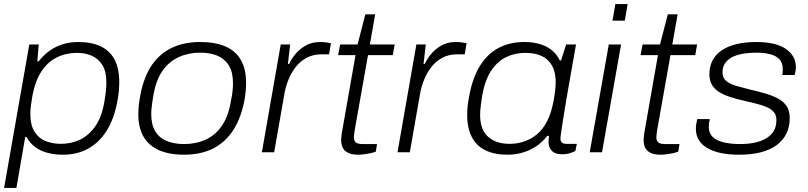

<svg xmlns="http://www.w3.org/2000/svg" viewBox="-20 -743 3942 937"><path d="M0 174 123 -526H169L162 -444H169Q207 -492 255.5 -515Q304 -538 361 -538Q426 -538 471 -517Q516 -496 539 -452.5Q562 -409 562 -343Q562 -323 560 -299Q558 -275 553 -250Q537 -163 500.5 -105Q464 -47 410 -17.5Q356 12 287 12Q247 12 212.5 3Q178 -6 152 -25Q126 -44 110 -74H103L60 174ZM277 -41Q328 -41 371.5 -62Q415 -83 446.5 -129Q478 -175 490 -250Q494 -275 496 -291.5Q498 -308 498.5 -320Q499 -332 499 -342Q499 -394 480 -425Q461 -456 429 -470.5Q397 -485 356 -485Q302 -485 257.5 -463Q213 -441 182.5 -395Q152 -349 138 -275Q135 -254 132.5 -238.5Q130 -223 129 -211.5Q128 -200 128 -190Q128 -132 149 -99.5Q170 -67 204 -54Q238 -41 277 -41Z M878 12Q806 12 756 -10Q706 -32 680.5 -76Q655 -120 655 -186Q655 -210 658 -234.5Q661 -259 666 -284Q683 -370 721.5 -426Q760 -482 819.5 -510Q879 -538 957 -538Q1031 -538 1081 -516Q1131 -494 1156 -449.5Q1181 -405 1181 -338Q1181 -318 1179 -297.5Q1177 -277 1173 -254Q1156 -165 1117 -106Q1078 -47 1018.5 -17.5Q959 12 878 12ZM879 -40Q936 -40 983.5 -61.5Q1031 -83 1063 -129.5Q1095 -176 1107 -251Q1112 -275 1114 -290.5Q1116 -306 1116.5 -317.5Q1117 -329 1117 -338Q1117 -391 1097 -423.5Q1077 -456 1041.5 -471Q1006 -486 957 -486Q900 -486 852.5 -464.5Q805 -443 773 -397.5Q741 -352 728 -275Q724 -252 722 -235.5Q720 -219 719 -208Q718 -197 718 -188Q718 -135 737.5 -102.5Q757 -70 793.5 -55Q830 -40 879 -40Z M1258 0 1350 -526H1396L1385 -431H1391Q1400 -452 1419.5 -476.5Q1439 -501 1469.5 -519.5Q1500 -538 1542 -538Q1558 -538 1572.5 -536Q1587 -534 1595 -532L1586 -478H1550Q1509 -478 1477.5 -461.5Q1446 -445 1424 -417Q1402 -389 1388.5 -356Q1375 -323 1369 -291L1318 0Z M1728 12Q1699 12 1680.5 3.5Q1662 -5 1653.5 -20.5Q1645 -36 1645 -60Q1645 -67 1646 -75.5Q1647 -84 1648 -93L1715 -474H1630L1640 -526H1725L1763 -673H1811L1785 -526H1906L1897 -474H1776L1711 -108Q1710 -98 1708.5 -89Q1707 -80 1707 -74Q1707 -57 1716 -48.5Q1725 -40 1751 -40H1820L1814 -3Q1802 2 1786.5 5Q1771 8 1756 10Q1741 12 1728 12Z M1920 0 2012 -526H2058L2047 -431H2053Q2062 -452 2081.5 -476.5Q2101 -501 2131.5 -519.5Q2162 -538 2204 -538Q2220 -538 2234.5 -536Q2249 -534 2257 -532L2248 -478H2212Q2171 -478 2139.5 -461.5Q2108 -445 2086 -417Q2064 -389 2050.5 -356Q2037 -323 2031 -291L1980 0Z M2456 12Q2393 12 2349 -9.5Q2305 -31 2282.5 -74.5Q2260 -118 2260 -181Q2260 -202 2262 -224Q2264 -246 2269 -270Q2285 -361 2321.5 -420.5Q2358 -480 2413 -509Q2468 -538 2539 -538Q2581 -538 2614.5 -528Q2648 -518 2672.5 -498.5Q2697 -479 2712 -448H2718L2743 -526H2791L2771 -412Q2766 -383 2758.5 -341Q2751 -299 2743.5 -254.5Q2736 -210 2729.5 -169.5Q2723 -129 2719 -101Q2715 -73 2715 -66Q2715 -54 2722 -47.5Q2729 -41 2744 -41H2795L2788 -6Q2778 -1 2761 4.5Q2744 10 2724 10Q2692 10 2675.5 -4.5Q2659 -19 2657 -46Q2657 -53 2657.5 -61.5Q2658 -70 2659 -79L2652 -81Q2615 -34 2564.5 -11Q2514 12 2456 12ZM2467 -41Q2501 -41 2534.5 -51.5Q2568 -62 2598 -85.5Q2628 -109 2649.5 -150.5Q2671 -192 2682 -253Q2686 -275 2688 -291Q2690 -307 2691 -319Q2692 -331 2692 -341Q2692 -390 2674.5 -422Q2657 -454 2624 -469.5Q2591 -485 2544 -485Q2494 -485 2451.5 -465Q2409 -445 2378 -399.5Q2347 -354 2333 -275Q2329 -251 2327 -234Q2325 -217 2324 -205.5Q2323 -194 2323 -183Q2323 -110 2362 -75.5Q2401 -41 2467 -41Z M2969 -642 2983 -723H3043L3029 -642ZM2858 0 2951 -526H3011L2918 0Z M3204 12Q3175 12 3156.5 3.5Q3138 -5 3129.5 -20.5Q3121 -36 3121 -60Q3121 -67 3122 -75.5Q3123 -84 3124 -93L3191 -474H3106L3116 -526H3201L3239 -673H3287L3261 -526H3382L3373 -474H3252L3187 -108Q3186 -98 3184.5 -89Q3183 -80 3183 -74Q3183 -57 3192 -48.5Q3201 -40 3227 -40H3296L3290 -3Q3278 2 3262.5 5Q3247 8 3232 10Q3217 12 3204 12Z M3588 12Q3538 12 3499 4Q3460 -4 3432.5 -20Q3405 -36 3390.5 -59.5Q3376 -83 3376 -115Q3376 -126 3378 -138.5Q3380 -151 3383 -162H3444Q3442 -154 3440.5 -144Q3439 -134 3439 -125Q3439 -92 3459.5 -73.5Q3480 -55 3515 -47.5Q3550 -40 3592 -40Q3630 -40 3661.5 -46.5Q3693 -53 3717.5 -67Q3742 -81 3755.5 -103Q3769 -125 3769 -157Q3769 -181 3757 -195.5Q3745 -210 3722.5 -220Q3700 -230 3671 -237Q3642 -244 3609 -252Q3573 -260 3542.5 -270Q3512 -280 3489.5 -294Q3467 -308 3454.5 -329Q3442 -350 3442 -381Q3442 -418 3457 -447.5Q3472 -477 3501.5 -497Q3531 -517 3573.5 -527.5Q3616 -538 3671 -538Q3717 -538 3752.5 -530Q3788 -522 3812.5 -506Q3837 -490 3850.5 -467.5Q3864 -445 3864 -416Q3864 -406 3862.5 -397Q3861 -388 3858 -377H3798Q3799 -385 3799.5 -391.5Q3800 -398 3800 -405Q3800 -438 3782 -455.5Q3764 -473 3734.5 -479.5Q3705 -486 3671 -486Q3642 -486 3613 -482Q3584 -478 3560 -467.5Q3536 -457 3521 -438Q3506 -419 3506 -390Q3506 -362 3525 -347Q3544 -332 3574.5 -323.5Q3605 -315 3640 -306Q3675 -298 3709 -288.5Q3743 -279 3771.5 -265Q3800 -251 3817 -228Q3834 -205 3834 -167Q3834 -123 3817 -89.5Q3800 -56 3768.5 -33.5Q3737 -11 3691.5 0.5Q3646 12 3588 12Z"/></svg>

Font: Archivo SemiExpanded ExtraLight
Style: Italic
Weight: 250
Width: 6
Italic angle: -10°
Designer: Hector Gatti
Foundry: Omnibus-Type
Version: Version 2.001